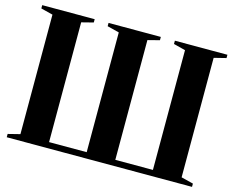

<svg xmlns="http://www.w3.org/2000/svg" viewBox="-102 -893 1273 1043"><g transform="rotate(15 534.0 -371.5)"><path d="M13 0V-18.5L80.5 -35.5V-707.5L13.5 -724.5V-743H308.5V-724.5L242 -707.5V-34H453.5V-707.5L386.5 -724.5V-743H680.5V-724.5L614.5 -707.5V-34H826V-707.5L759.5 -724.5V-743H1055V-724.5L987 -707.5V-35.5L1055 -18.5V0Z"/></g></svg>

Font: Merriweather 144pt
Style: Bold
Weight: 700
Version: Version 2.100